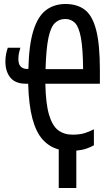

<svg xmlns="http://www.w3.org/2000/svg" viewBox="-20 -744 540 961"><path d="M274 197V4Q228 -8 194.5 -44.5Q161 -81 142.5 -149.5Q124 -218 121 -325H109Q57 -325 32 -355.5Q7 -386 7 -436Q7 -456 10.5 -473.5Q14 -491 19 -505H82Q78 -492 75 -479Q72 -466 72 -449Q72 -422 84 -410.5Q96 -399 114 -399H122Q125 -521 147.5 -592Q170 -663 210.5 -693.5Q251 -724 308 -724Q366 -724 404 -695.5Q442 -667 461 -595Q480 -523 480 -391V-325H207Q209 -225 225.5 -169.5Q242 -114 271.5 -92Q301 -70 343 -70Q382 -70 408 -79Q434 -88 450 -97V-17Q435 -8 413.5 -0.5Q392 7 362 10V197ZM396 -398Q395 -501 385 -555Q375 -609 355.5 -629Q336 -649 307 -649Q276 -649 255 -629Q234 -609 222.5 -555Q211 -501 208 -398Z"/></svg>

Font: Noto Sans Mono ExtraCondensed Medium
Style: Regular
Weight: 500
Width: 2
Designer: Monotype Design Team
Foundry: Monotype Imaging Inc.
Version: Version 2.014